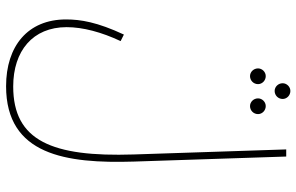

<svg xmlns="http://www.w3.org/2000/svg" viewBox="-196 -572 998 647"><g transform="rotate(90 303.5 -249.0)"><path d="M287 -675C302 -675 314 -687 314 -702C314 -716 302 -728 287 -728C273 -728 261 -716 261 -702C261 -687 273 -675 287 -675ZM46 28C46 157 136 230 271 230C503 230 532 28 525 -200L508 -714H484L501 -200C510 75 455 206 272 206C152 206 72 140 72 26C72 -29 89 -92 119 -156L97 -167C55 -77 46 -21 46 28ZM237 -592C252 -592 264 -604 264 -619C264 -633 252 -645 237 -645C223 -645 211 -633 211 -619C211 -604 223 -592 237 -592ZM338 -592C353 -592 365 -604 365 -619C365 -633 353 -645 338 -645C324 -645 312 -633 312 -619C312 -604 324 -592 338 -592Z"/></g></svg>

Font: Noto Sans Arabic UI SmCn Th
Style: Regular
Weight: 100
Width: 4
Designer: Monotype Design Team, Nadine Chahine and Nizar Qandah
Foundry: Monotype Imaging Inc.
Version: Version 2.010